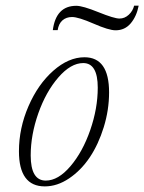

<svg xmlns="http://www.w3.org/2000/svg" viewBox="-20 -647 510 678"><path d="M388.2 -540Q364.3 -540 310.5 -563.5Q256.8 -586.9 234.4 -586.9Q213.9 -586.9 200.4 -575Q187 -563 183.6 -540.5H166.5Q177.7 -626.5 249.5 -626.5Q272 -626.5 327.6 -604Q383.3 -581.5 401.9 -581.5Q420.4 -581.5 434.8 -595Q449.2 -608.4 453.6 -627H469.7Q462.4 -589.4 441.7 -564.7Q420.9 -540 388.2 -540ZM138.2 11.2Q46.9 11.2 46.9 -112.8Q46.9 -194.3 80.6 -272Q114.3 -349.6 168.2 -397.2Q222.2 -444.8 278.3 -444.8Q365.2 -444.8 365.2 -320.8Q365.2 -258.8 346.4 -198Q327.6 -137.2 296.9 -91.3Q266.1 -45.4 224.1 -17.1Q182.1 11.2 138.2 11.2ZM141.6 -9.3Q185.5 -9.3 228.8 -60.1Q272 -110.8 298.6 -187.5Q325.2 -264.2 325.2 -337.4Q325.2 -424.3 273.9 -424.3Q230 -424.3 186 -373.5Q142.1 -322.8 115.2 -246.6Q88.4 -170.4 88.4 -98.1Q88.4 -9.3 141.6 -9.3Z"/></svg>

Font: Elstob ExtraLight
Style: Italic
Weight: 200
Italic angle: -20°
Designer: Peter S. Baker
Version: Version 1.015